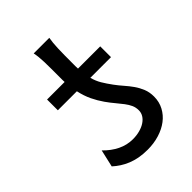

<svg xmlns="http://www.w3.org/2000/svg" viewBox="-201 -780 892 892"><g transform="rotate(-45 245.5 -333.5)"><path d="M286.6 -412.6Q293.9 -385.3 307.1 -363Q320.3 -340.8 339.4 -314.9Q354.5 -294.4 371.1 -275.6Q387.7 -256.8 401.9 -236.6Q416 -216.3 425.3 -193.4Q434.6 -170.4 434.6 -141.6Q434.6 -106.9 419.4 -78.4Q404.3 -49.8 377.9 -29.8Q351.6 -9.8 315.9 1.2Q280.3 12.2 239.3 12.2Q209 12.2 184.1 7.6Q159.2 2.9 138.2 -5.6Q117.2 -14.2 99.4 -25.6Q81.5 -37.1 65.9 -51.3L85.4 -136.7Q116.2 -105 151.4 -87.9Q186.5 -70.8 224.6 -70.8Q250 -70.8 271.2 -76.7Q292.5 -82.5 307.6 -92.8Q322.8 -103 331.1 -116.7Q339.4 -130.4 339.4 -146.5Q339.4 -165.5 332.3 -181.2Q325.2 -196.8 313.2 -212.6Q301.3 -228.5 285.9 -246.6Q270.5 -264.6 253.9 -288.1Q235.4 -314.5 220.9 -344.5Q206.5 -374.5 198.2 -412.6H73.2V-483.4H188.5Q188 -490.2 188 -497.6V-571.8Q188 -597.2 187.3 -616.2Q186.5 -635.3 185.1 -649.9Q183.6 -664.6 180.7 -678.7H283.2Q280.8 -664.6 279.3 -649.9Q277.8 -635.3 277.1 -616.2Q276.4 -597.2 276.1 -572Q275.9 -546.9 275.9 -512.7V-497.1Q275.9 -490.2 276.4 -483.4H422.4V-412.6Z"/></g></svg>

Font: Andika
Style: Regular
Weight: 400
Designer: Victor Gaultney, Annie Olsen, Julie Remington, Don Collingsworth, Eric Hays
Foundry: SIL International
Version: Version 1.001